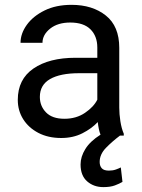

<svg xmlns="http://www.w3.org/2000/svg" viewBox="-20 -558 584 790"><path d="M483.9 190.4Q471.7 197.8 452.9 204.8Q434.1 211.9 405.3 211.9Q365.7 211.9 338.6 188.2Q311.5 164.6 311.5 118.7Q311.5 86.9 331.1 55.2Q350.6 23.4 393.6 -3.9Q389.6 -13.7 386.7 -27.3Q383.8 -41 382.3 -55.7Q356.9 -28.8 318.8 -9.5Q280.8 9.8 231.9 9.8Q178.2 9.8 137.9 -11.2Q97.7 -32.2 75.4 -67.6Q53.2 -103 53.2 -147Q53.2 -231.9 117.7 -276.1Q182.1 -320.3 291 -320.3H380.4V-362.3Q380.4 -409.2 352.3 -437.3Q324.2 -465.3 269 -465.3Q217.8 -465.3 186.3 -440.2Q154.8 -415 154.8 -381.8H64.5Q64.5 -419.9 90.3 -455.8Q116.2 -491.7 163.3 -514.9Q210.4 -538.1 274.4 -538.1Q360.4 -538.1 415.5 -494.1Q470.7 -450.2 470.7 -361.3V-115.2Q470.7 -88.9 475.3 -59.1Q480 -29.3 489.3 -7.8V0H473.6Q442.4 23.4 416.3 50Q390.1 76.7 390.1 108.4Q390.1 124.5 398.7 134.3Q407.2 144 428.2 144Q444.3 144 457 139.4Q469.7 134.8 477.1 130.9ZM245.1 -69.3Q293.9 -69.3 329.8 -93.8Q365.7 -118.2 380.4 -147.9V-256.8H305.7Q228 -256.8 186 -232.7Q144 -208.5 144 -159.2Q144 -121.6 169.4 -95.5Q194.8 -69.3 245.1 -69.3Z"/></svg>

Font: Vazirmatn FD
Style: Regular
Weight: 400
Designer: Saber Rastikerdar
Foundry: Saber Rastikerdar
Version: Version 33.001